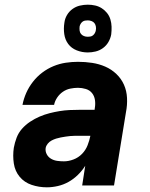

<svg xmlns="http://www.w3.org/2000/svg" viewBox="-20 -792 640 820"><path d="M180 8Q146 8 115 -2.5Q84 -13 64 -37Q44 -61 39 -94Q34 -127 39 -161Q43 -183 51 -204Q59 -225 74 -242Q89 -259 108.5 -272Q128 -285 149 -294Q170 -303 191.5 -308.5Q213 -314 234.5 -317.5Q256 -321 277 -322Q298 -323 319 -323H384L385 -331Q388 -348 385.5 -365Q383 -382 373 -394.5Q363 -407 346.5 -412Q330 -417 313 -417Q297 -417 280 -413.5Q263 -410 248.5 -400Q234 -390 224 -375Q214 -360 211 -344H76Q81 -370 92 -395Q103 -420 120.5 -442.5Q138 -465 160.5 -482Q183 -499 208.5 -509.5Q234 -520 260.5 -524Q287 -528 313 -528Q344 -528 373.5 -523.5Q403 -519 429.5 -507.5Q456 -496 477 -476Q498 -456 509.5 -430Q521 -404 522.5 -373.5Q524 -343 518 -313L467 0H331L344 -84Q331 -63 312.5 -45Q294 -27 272.5 -15Q251 -3 227 2.5Q203 8 180 8ZM253 -103Q273 -103 294 -111Q315 -119 330.5 -135Q346 -151 354 -171.5Q362 -192 366 -212H319Q310 -212 300 -212Q290 -212 280 -211Q270 -210 260 -208.5Q250 -207 239.5 -205Q229 -203 219.5 -200Q210 -197 200.5 -192Q191 -187 184 -178.5Q177 -170 175 -160Q173 -146 179.5 -133.5Q186 -121 198 -114Q210 -107 224 -105Q238 -103 253 -103ZM355 -568Q330 -568 307.5 -577Q285 -586 271.5 -604Q258 -622 254.5 -646Q251 -670 255 -695Q257 -712 266 -727.5Q275 -743 289.5 -753.5Q304 -764 321 -768Q338 -772 355 -772Q371 -772 386.5 -768.5Q402 -765 415 -756.5Q428 -748 437.5 -736Q447 -724 451.5 -709Q456 -694 456.5 -678Q457 -662 455 -645Q452 -628 443 -612.5Q434 -597 419.5 -586.5Q405 -576 388 -572Q371 -568 355 -568ZM355 -635Q360 -635 366 -636Q372 -637 377 -641Q382 -645 385 -650.5Q388 -656 389 -661Q391 -670 389.5 -678.5Q388 -687 383.5 -693Q379 -699 371 -702Q363 -705 355 -705Q349 -705 343 -704Q337 -703 332 -699Q327 -695 324 -689.5Q321 -684 320 -679Q319 -670 320 -661.5Q321 -653 326 -647Q331 -641 338.5 -638Q346 -635 355 -635Z"/></svg>

Font: Iosevka SS04 Heavy Extended
Style: Italic
Weight: 900
Width: 7
Italic angle: -9°
Monospace: yes
Designer: Belleve Invis
Foundry: Belleve Invis
Version: Version 19.0.0; ttfautohint (v1.8.4)